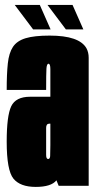

<svg xmlns="http://www.w3.org/2000/svg" viewBox="-20 -749 386 774"><path d="M216.5 0 207.5 -22Q186.5 4.5 124 4.5Q61.5 4.5 34.2 -28.8Q7 -62 7 -178Q7 -282 25.2 -320.5Q43.5 -359 101.5 -359H183V-470.5Q183 -492 175.5 -492Q168.5 -492 167.2 -472.2Q166 -452.5 166 -386.5H7Q7 -450.5 11.5 -493Q16 -535.5 32.2 -560Q48.5 -584.5 83.5 -595Q118.5 -605.5 180 -605.5Q299.5 -605.5 328.5 -554.5Q337.5 -538 337.5 -516Q337.5 -427 337.5 -287V0ZM183 -163.5V-250.5H179Q166 -250.5 166 -233.5V-124.5Q166 -108 174 -108Q181.5 -108 182.2 -119.8Q183 -131.5 183 -163.5ZM245.5 -630.5 171.5 -729H272.5L316 -630.5ZM113.5 -630.5 39.5 -729H140.5L184 -630.5Z"/></svg>

Font: Anybody UltraCondensed ExtraBold
Style: Regular
Weight: 800
Width: 1
Designer: Tyler Finck
Foundry: Etcetera Type Company
Version: Version 1.010; ttfautohint (v1.8.3) -l 8 -r 50 -G 200 -x 14 